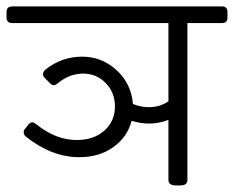

<svg xmlns="http://www.w3.org/2000/svg" viewBox="-45 -569 718 589"><path d="M635.8 -549.3Q652.8 -549.3 652.8 -532.3V-515.3Q652.8 -498.2 635.8 -498.2H529.9V-17Q529.9 -8.3 524.4 -4.2Q518.8 0 505.7 0H495.8Q471.7 0 471.7 -17V-201.3Q442.3 -189.9 411.4 -189.9Q388.4 -189.9 358.7 -198.2Q345.6 -148.2 302.4 -117.5Q259.2 -86.8 198.2 -86.8Q113.4 -86.8 34.1 -150.2Q27.7 -155.4 27.7 -163.3Q27.7 -169.6 31.7 -173.6L42 -186.7Q48 -193.8 54.3 -193.8Q58.7 -193.8 65.8 -188.3Q125.6 -139.5 190.6 -139.5Q243 -139.5 275.3 -168.5Q307.6 -197.4 307.6 -242.6Q307.6 -285 279.4 -314.1Q251.3 -343.2 210.1 -343.2Q167.7 -343.2 132.4 -313.5Q124.9 -307.6 120.1 -307.6Q114.5 -307.6 108.6 -313.5L91.6 -330.6Q86.8 -335.3 86.8 -341.7Q86.8 -348 94.3 -355.5Q144.3 -395.2 206.9 -395.2Q267.9 -395.2 312.9 -353.5Q357.9 -311.9 362.7 -250.1Q386.8 -240.2 411.4 -240.2Q445.1 -240.2 471.7 -258V-498.2H-7.1Q-25 -498.2 -25 -515.3V-532.3Q-25 -549.3 -7.1 -549.3Z"/></svg>

Font: Jaldi
Style: Regular
Weight: 400
Designer: Pablo Cosgaya and Nicolas Silva
Foundry: Omnibus-Type
Version: Version 1.001;PS 001.001;hotconv 1.0.70;makeotf.lib2.5.58329